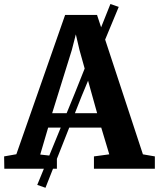

<svg xmlns="http://www.w3.org/2000/svg" viewBox="-33 -820 772 933"><path d="M148 78.5 330 -365.5 503.5 -800.5 544 -786.5 363 -351 188 92.5ZM46.5 -70.5 283.5 -747.5H438.5L661.5 -70L719.5 -60V0H423.5V-60L498 -70L459 -200H201L162.5 -69L243.5 -60V0H-12L-13 -60ZM439 -270 353 -578 335.5 -653 316 -577 220.5 -270Z"/></svg>

Font: Merriweather Light 18pt
Style: Bold
Weight: 700
Version: Version 2.100